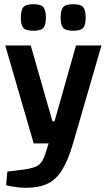

<svg xmlns="http://www.w3.org/2000/svg" viewBox="-20 -716 507 912"><path d="M140 -35 5 -500H126L229 -140H239L341 -500H462L327 -35ZM104 176Q80 176 54.5 172.5Q29 169 9 164L15 99L95 89Q131 84 151 75Q171 66 182 46Q193 26 203 -9L211 -35H327Q304 44 275.5 90.5Q247 137 206 156.5Q165 176 104 176ZM328 -570Q291 -570 279.5 -584Q268 -598 268 -632Q268 -667 279.5 -681.5Q291 -696 328 -696Q364 -696 375.5 -681.5Q387 -667 387 -632Q387 -598 375.5 -584Q364 -570 328 -570ZM139 -570Q102 -570 90.5 -584Q79 -598 79 -632Q79 -667 90.5 -681.5Q102 -696 139 -696Q175 -696 186.5 -681.5Q198 -667 198 -632Q198 -598 186.5 -584Q175 -570 139 -570Z"/></svg>

Font: Changa Medium
Style: Regular
Weight: 500
Designer: Eduardo Rodriguez Tunni
Foundry: Eduardo Rodriguez Tunni
Version: Version 3.003